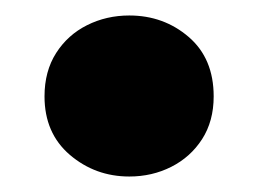

<svg xmlns="http://www.w3.org/2000/svg" viewBox="-20 -555 334 248"><path d="M147 -327Q103 -327 70.2 -355Q37.5 -383 37.5 -430.5Q37.5 -463 52.5 -486.5Q67.5 -510 92.5 -522.5Q117.5 -535 147 -535Q191.5 -535 223.8 -507.2Q256 -479.5 256 -430.5Q256 -398.5 241 -375.2Q226 -352 201.2 -339.5Q176.5 -327 147 -327Z"/></svg>

Font: Geologica Cursive ExtraBold
Style: Regular
Weight: 800
Designer: Sindre Bremnes, Frode Helland
Foundry: Monokrom Skriftforlag AS
Version: Version 1.010;gftools[0.9.28]